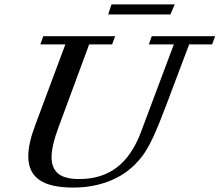

<svg xmlns="http://www.w3.org/2000/svg" viewBox="-20 -825 981 858"><path d="M463.4 -760.3 478 -805.2H760.7L741.7 -760.3ZM307.1 13.2Q204.6 13.2 155.5 -21.2Q106.4 -55.7 106.4 -126.5Q106.4 -184.1 137.2 -265.1L272 -626.5H160.2L173.3 -663.1H494.6L481 -626.5H378.4L241.2 -255.4Q210.4 -173.3 210.4 -122.1Q210.4 -74.7 239.3 -49.8Q268.1 -24.9 334.5 -24.9Q434.1 -24.9 502.2 -76.9Q570.3 -128.9 609.9 -234.9L756.8 -626.5H645L658.2 -663.1H941.4L927.7 -626.5H825.2L724.1 -358.4Q689.9 -267.1 663.6 -210.4Q637.2 -153.8 611.3 -121.6Q557.1 -53.2 479 -20Q400.9 13.2 307.1 13.2Z"/></svg>

Font: Elstob 8pt Medium
Style: Italic
Weight: 500
Italic angle: -20°
Designer: Peter S. Baker
Version: Version 1.015